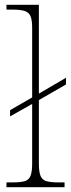

<svg xmlns="http://www.w3.org/2000/svg" viewBox="-20 -780 296 800"><path d="M7 0V-20H32Q65 -20 82.5 -25Q100 -30 107 -47Q114 -64 114 -98V-347L22 -295V-321L114 -374V-664Q114 -697 107 -713Q100 -729 82 -734.5Q64 -740 32 -740H7V-760H142V-390L255 -456V-428L142 -363V-98Q142 -64 149 -47Q156 -30 174 -25Q192 -20 224 -20H249V0Z"/></svg>

Font: Noto Serif Lao Thin
Style: Regular
Weight: 250
Designer: Monotype Design Team
Foundry: Monotype Imaging Inc.
Version: Version 2.003